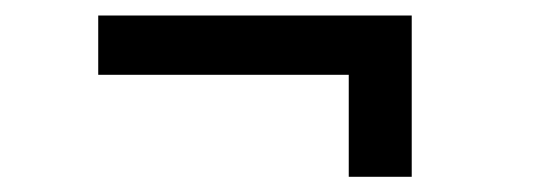

<svg xmlns="http://www.w3.org/2000/svg" viewBox="-20 -384 696 250"><path d="M434.1 -153.8V-286.6H107.9V-363.8H516.1V-153.8Z"/></svg>

Font: Inter 17pt
Style: Regular
Weight: 400
Version: Version 4.001;git-66647c0bb